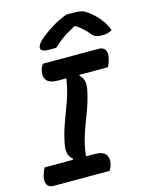

<svg xmlns="http://www.w3.org/2000/svg" viewBox="-138 -1027 875 1113"><g transform="rotate(-15 299.5 -470.0)"><path d="M378 0H43Q14 0 4 -19.5Q-6 -39 1 -69Q9 -98 20 -117H189L192 -123Q175 -136 167.5 -158Q160 -180 167 -216Q179 -281 201 -339Q223 -397 244 -456Q265 -515 275 -583H229Q174 -583 157 -606.5Q140 -630 149 -664Q152 -676 156 -684.5Q160 -693 165 -700H500Q529 -700 539.5 -680.5Q550 -661 542 -631Q536 -603 524 -583H355L352 -578Q369 -565 375.5 -542Q382 -519 374 -483Q360 -418 338 -361.5Q316 -305 296 -246.5Q276 -188 268 -117H315Q370 -117 386.5 -93.5Q403 -70 394 -36Q391 -24 387 -16Q383 -8 378 0ZM371 -940H418Q445 -940 464 -934.5Q483 -929 506 -910Q536 -887 561.5 -855.5Q587 -824 601 -785Q586 -777 573 -773.5Q560 -770 541 -770Q520 -770 505.5 -775Q491 -780 479 -795Q465 -812 448.5 -828Q432 -844 405 -862H397Q349 -837 317 -813.5Q285 -790 264 -769H229Q193 -769 181.5 -776.5Q170 -784 172 -796Q174 -806 182.5 -818.5Q191 -831 210 -846Q245 -875 286 -899.5Q327 -924 371 -940Z"/></g></svg>

Font: Recursive Sn Csl St SmB
Style: Italic
Weight: 600
Italic angle: -15°
Version: Version 1.079;hotconv 1.0.112;makeotfexe 2.5.65598; ttfautoh